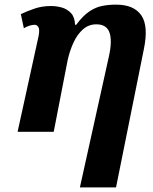

<svg xmlns="http://www.w3.org/2000/svg" viewBox="-20 -569 661 829"><path d="M325 240 451 -329Q465 -394 452.5 -429Q440 -464 396 -464Q363 -464 338.5 -442.5Q314 -421 297.5 -385.5Q281 -350 272 -309L212 0H56L147 -415Q152 -443 145.5 -452.5Q139 -462 129 -462Q120 -462 107 -458Q94 -454 83 -447L70 -508Q95 -520 128 -531.5Q161 -543 200 -543Q224 -543 247 -536.5Q270 -530 286.5 -512.5Q303 -495 304 -462H309Q338 -501 365.5 -519.5Q393 -538 421.5 -543.5Q450 -549 481 -549Q558 -549 590 -503Q622 -457 601 -356L481 240Z"/></svg>

Font: Noto Serif
Style: Italic
Weight: 400
Italic angle: -12°
Designer: Monotype Design Team
Foundry: Monotype Imaging Inc.
Version: Version 2.013